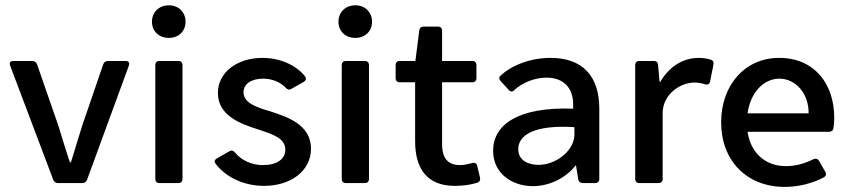

<svg xmlns="http://www.w3.org/2000/svg" viewBox="-20 -697 3233 731"><path d="M18.6 -447.3 182.6 -12.7C185.5 -4.9 192.4 0 201.2 0H293C301.8 0 308.6 -4.9 311.5 -12.7L470.7 -447.3C474.6 -459 468.8 -464.8 458 -464.8H390.6C381.8 -464.8 376 -460 373 -452.1L293 -218.8C278.3 -171.9 264.6 -125 250 -79.1H246.1C230.5 -125 216.8 -171.9 202.1 -218.8L121.1 -452.1C118.2 -460 111.3 -464.8 102.5 -464.8H31.2C19.5 -464.8 14.6 -459 18.6 -447.3Z M623 -552.7C660.2 -552.7 686.5 -578.1 686.5 -614.3C686.5 -650.4 660.2 -676.8 623 -676.8C585 -676.8 558.6 -650.4 558.6 -614.3C558.6 -578.1 585 -552.7 623 -552.7ZM571.3 -449.2V-15.6C571.3 -5.9 577.1 0 586.9 0H659.2C668.9 0 674.8 -5.9 674.8 -15.6V-449.2C674.8 -459 668.9 -464.8 659.2 -464.8H586.9C577.1 -464.8 571.3 -459 571.3 -449.2Z M985.4 10.7C1087.9 10.7 1164.1 -46.9 1164.1 -130.9C1164.1 -221.7 1075.2 -252 1007.8 -273.4C951.2 -290 907.2 -306.6 907.2 -345.7C907.2 -377.9 937.5 -397.5 982.4 -397.5C1015.6 -397.5 1046.9 -384.8 1067.4 -363.3C1074.2 -355.5 1081.1 -353.5 1088.9 -358.4L1135.7 -384.8C1144.5 -389.6 1147.5 -397.5 1141.6 -406.2C1107.4 -449.2 1045.9 -476.6 979.5 -476.6C882.8 -476.6 809.6 -421.9 809.6 -342.8C809.6 -256.8 895.5 -225.6 962.9 -204.1C1017.6 -186.5 1066.4 -170.9 1066.4 -127C1066.4 -90.8 1033.2 -68.4 980.5 -68.4C938.5 -68.4 898.4 -86.9 875 -116.2C868.2 -124 861.3 -126 853.5 -121.1L805.7 -93.8C795.9 -87.9 794.9 -81.1 801.8 -72.3C841.8 -20.5 911.1 10.7 985.4 10.7Z M1333 -552.7C1370.1 -552.7 1396.5 -578.1 1396.5 -614.3C1396.5 -650.4 1370.1 -676.8 1333 -676.8C1294.9 -676.8 1268.6 -650.4 1268.6 -614.3C1268.6 -578.1 1294.9 -552.7 1333 -552.7ZM1281.2 -449.2V-15.6C1281.2 -5.9 1287.1 0 1296.9 0H1369.1C1378.9 0 1384.8 -5.9 1384.8 -15.6V-449.2C1384.8 -459 1378.9 -464.8 1369.1 -464.8H1296.9C1287.1 -464.8 1281.2 -459 1281.2 -449.2Z M1777.3 -76.2C1762.7 -72.3 1746.1 -68.4 1731.4 -68.4C1674.8 -68.4 1663.1 -108.4 1663.1 -148.4V-383.8H1778.3C1788.1 -383.8 1793.9 -389.6 1793.9 -399.4V-449.2C1793.9 -459 1788.1 -464.8 1778.3 -464.8H1663.1V-580.1C1663.1 -589.8 1657.2 -595.7 1647.5 -595.7H1592.8C1583 -595.7 1577.1 -589.8 1576.2 -581.1L1561.5 -464.8H1502C1492.2 -464.8 1486.3 -459 1486.3 -449.2V-399.4C1486.3 -389.6 1492.2 -383.8 1502 -383.8H1560.5V-159.2C1560.5 -57.6 1603.5 10.7 1711.9 10.7C1746.1 10.7 1773.4 5.9 1795.9 -1C1805.7 -3.9 1809.6 -11.7 1807.6 -20.5L1796.9 -65.4C1794.9 -75.2 1787.1 -79.1 1777.3 -76.2Z M2076.2 -476.6C2002 -476.6 1929.7 -450.2 1884.8 -408.2C1878.9 -402.3 1879.9 -394.5 1886.7 -387.7L1917 -354.5C1923.8 -346.7 1931.6 -346.7 1938.5 -354.5C1968.8 -381.8 2014.6 -401.4 2060.5 -401.4C2130.9 -401.4 2164.1 -356.4 2162.1 -294.9V-283.2C1953.1 -291 1857.4 -222.7 1857.4 -123C1857.4 -37.1 1928.7 11.7 2008.8 11.7C2071.3 11.7 2133.8 -18.6 2171.9 -67.4H2172.9L2181.6 -14.6C2182.6 -5.9 2189.5 0 2198.2 0H2246.1C2255.9 0 2261.7 -5.9 2261.7 -15.6V-283.2C2261.7 -407.2 2198.2 -476.6 2076.2 -476.6ZM2030.3 -69.3C1993.2 -69.3 1953.1 -85 1953.1 -128.9C1953.1 -181.6 2011.7 -222.7 2167 -212.9V-184.6C2167 -126 2099.6 -69.3 2030.3 -69.3Z M2640.6 -476.6C2584 -476.6 2530.3 -447.3 2494.1 -385.7H2491.2L2485.4 -450.2C2484.4 -460 2479.5 -464.8 2469.7 -464.8H2414.1C2404.3 -464.8 2398.4 -459 2398.4 -449.2V-15.6C2398.4 -5.9 2404.3 0 2414.1 0H2487.3C2497.1 0 2502.9 -5.9 2502.9 -15.6V-265.6C2502.9 -340.8 2573.2 -382.8 2624 -382.8C2637.7 -382.8 2652.3 -379.9 2665 -376C2674.8 -373 2681.6 -377 2683.6 -386.7L2696.3 -451.2C2698.2 -460 2695.3 -466.8 2686.5 -469.7C2673.8 -473.6 2657.2 -476.6 2640.6 -476.6Z M3156.2 -248C3156.2 -378.9 3080.1 -476.6 2946.3 -476.6C2815.4 -476.6 2725.6 -372.1 2725.6 -231.4C2725.6 -85 2823.2 14.6 2967.8 14.6C3020.5 14.6 3073.2 1 3116.2 -21.5C3125 -26.4 3127 -34.2 3122.1 -43L3098.6 -84C3093.8 -92.8 3085.9 -94.7 3077.1 -90.8C3037.1 -71.3 3003.9 -64.5 2971.7 -64.5C2894.5 -64.5 2837.9 -114.3 2826.2 -195.3H3136.7C3145.5 -195.3 3152.3 -200.2 3153.3 -210C3155.3 -222.7 3156.2 -236.3 3156.2 -248ZM3058.6 -265.6H2826.2C2836.9 -344.7 2887.7 -397.5 2947.3 -397.5C3008.8 -397.5 3059.6 -341.8 3058.6 -265.6Z"/></svg>

Font: Ed Sans Neue Medium
Style: Regular
Weight: 500
Designer: Stephen Hutchings
Version: Version 1.004;PS 001.004;hotconv 1.0.88;makeotf.lib2.5.64775